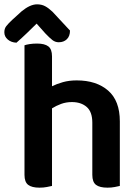

<svg xmlns="http://www.w3.org/2000/svg" viewBox="-47 -859 638 886"><path d="M193 -1Q184 1 169 4Q154 7 135 7Q100 7 83 -6Q66 -19 66 -52V-650Q74 -653 89.5 -655.5Q105 -658 124 -658Q159 -658 176 -645Q193 -632 193 -599V-461Q215 -472 243.5 -480Q272 -488 307 -488Q398 -488 452 -441Q506 -394 506 -299V-1Q498 1 482.5 4Q467 7 449 7Q413 7 396 -6Q379 -19 379 -52V-293Q379 -343 353 -365.5Q327 -388 285 -388Q258 -388 235 -379.5Q212 -371 193 -359ZM122 -750Q102 -730 78 -707Q54 -684 29 -662Q5 -663 -11 -676.5Q-27 -690 -27 -710Q-27 -727 -18 -738.5Q-9 -750 9 -767L53 -807Q92 -839 124 -839Q145 -839 161 -830.5Q177 -822 195 -805L276 -718Q276 -692 261.5 -678Q247 -664 224 -664Q208 -664 195 -674Q182 -684 162 -705Z"/></svg>

Font: Baloo Paaji 2 SemiBold
Style: Regular
Weight: 600
Designer: Shuchita Grover, Noopur Datye and Ek Type
Foundry: Ek Type
Version: Version 1.640;hotconv 1.0.111;makeotfexe 2.5.65597; ttfautoh